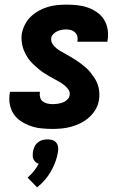

<svg xmlns="http://www.w3.org/2000/svg" viewBox="-20 -548 540 828"><path d="M206 8Q182 8 158 5.5Q134 3 112.5 -4.5Q91 -12 71.5 -24.5Q52 -37 39.5 -55.5Q27 -74 22.5 -97.5Q18 -121 22 -145L23 -152H152V-150Q150 -139 153 -128Q156 -117 164.5 -110.5Q173 -104 184 -101.5Q195 -99 206 -99Q217 -99 228 -100.5Q239 -102 249.5 -105.5Q260 -109 269 -117Q278 -125 280 -136Q283 -150 275.5 -161Q268 -172 258 -180Q248 -188 237 -194.5Q226 -201 214.5 -207Q203 -213 192 -219.5Q181 -226 170 -233Q159 -240 149.5 -248Q140 -256 130.5 -264.5Q121 -273 112.5 -282.5Q104 -292 97.5 -302.5Q91 -313 85.5 -325Q80 -337 77 -349.5Q74 -362 73 -375.5Q72 -389 74 -403Q78 -423 87.5 -442Q97 -461 112.5 -476Q128 -491 147 -501.5Q166 -512 186 -518Q206 -524 226.5 -526Q247 -528 267 -528Q291 -528 314 -525.5Q337 -523 358.5 -515.5Q380 -508 398.5 -495Q417 -482 428.5 -463.5Q440 -445 444 -422Q448 -399 444 -375L443 -368H314V-371Q316 -381 313.5 -391Q311 -401 304 -408Q297 -415 287 -418Q277 -421 267 -421Q257 -421 247.5 -419.5Q238 -418 228.5 -414Q219 -410 211 -402Q203 -394 201 -385Q199 -371 206 -359.5Q213 -348 223 -340Q233 -332 244.5 -325.5Q256 -319 267 -313Q278 -307 288.5 -300.5Q299 -294 310 -287Q321 -280 331 -272Q341 -264 351 -255.5Q361 -247 368.5 -237.5Q376 -228 383.5 -217.5Q391 -207 396.5 -195.5Q402 -184 405 -171Q408 -158 408.5 -144.5Q409 -131 407 -118Q404 -97 393 -77.5Q382 -58 365.5 -43Q349 -28 329.5 -18Q310 -8 289 -2Q268 4 247 6Q226 8 206 8ZM140 260 99 218Q114 205 126 190Q138 175 147 158Q139 156 133.5 151Q128 146 124.5 139Q121 132 121 123.5Q121 115 122 107Q124 96 128.5 85.5Q133 75 142.5 67Q152 59 163 56Q174 53 185 53Q196 53 206 56Q216 59 222.5 67Q229 75 230.5 85.5Q232 96 230 107Q227 128 219 149.5Q211 171 200 190.5Q189 210 173.5 228Q158 246 140 260Z"/></svg>

Font: Iosevka SS18 Heavy
Style: Italic
Weight: 900
Italic angle: -9°
Monospace: yes
Designer: Belleve Invis
Foundry: Belleve Invis
Version: Version 25.1.1; ttfautohint (v1.8.4)